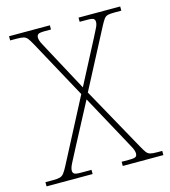

<svg xmlns="http://www.w3.org/2000/svg" viewBox="-107 -800 784 886"><g transform="rotate(-15 285.0 -357.0)"><path d="M6 0V-20H41Q63 -20 74.5 -23Q86 -26 94 -36Q102 -46 113 -67L271 -370L120 -647Q108 -669 100.5 -678.5Q93 -688 82 -691Q71 -694 49 -694H18V-714H213V-694H184Q157 -694 151 -688.5Q145 -683 145 -674Q145 -662 152.5 -646.5Q160 -631 173 -608L286 -398L395 -607Q406 -629 414.5 -645.5Q423 -662 423 -674Q423 -683 417.5 -688.5Q412 -694 386 -694H350V-714H549V-694H519Q497 -694 485.5 -691.5Q474 -689 466.5 -679Q459 -669 448 -648L302 -369L469 -68Q481 -46 488.5 -36Q496 -26 507 -23Q518 -20 540 -20H564V0H370V-20H408Q433 -20 438.5 -25.5Q444 -31 444 -40Q444 -52 435.5 -69Q427 -86 408 -120L288 -340L184 -143Q157 -92 147 -72Q137 -52 137 -40Q137 -31 143 -25.5Q149 -20 176 -20H226V0Z"/></g></svg>

Font: Noto Serif Kannada Thin
Style: Regular
Weight: 250
Version: Version 2.003